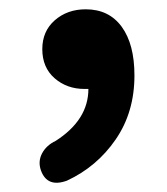

<svg xmlns="http://www.w3.org/2000/svg" viewBox="-20 -198 364 419"><path d="M273.4 -33.2Q273.4 46.9 232.4 106.4Q191.4 166 126 196.3Q83 211.9 69.3 173.8Q62.5 154.3 71.8 136.7Q81.1 119.1 101.6 109.4Q172.9 63.5 172.9 -3.9H164.1Q126 -3.9 99.1 -27.3Q72.3 -50.8 72.3 -90.8Q72.3 -129.9 99.6 -153.8Q127 -177.7 167 -177.7Q217.8 -177.7 245.6 -139.6Q273.4 -101.6 273.4 -33.2Z"/></svg>

Font: GenSenMaruGothic TW TTF Bold
Style: Regular
Weight: 700
Version: Version 1.301